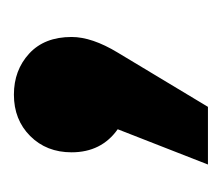

<svg xmlns="http://www.w3.org/2000/svg" viewBox="-42 -162 326 283"><g transform="rotate(-90 121.5 -21.0)"><path d="M123 -164Q159 -164 183.5 -141.5Q208 -119 208 -79Q208 -49 185 -11L105 122H20L72 -11Q38 -35 38 -79Q38 -116 62 -140Q86 -164 123 -164Z"/></g></svg>

Font: Montserrat arm
Style: Bold
Weight: 700
Designer: Julieta Ulanovsky
Foundry: Julieta Ulanovsky
Version: Version 6.000;PS 006.000;hotconv 1.0.88;makeotf.lib2.5.64775